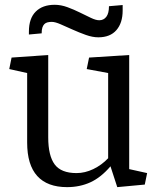

<svg xmlns="http://www.w3.org/2000/svg" viewBox="-20 -770 656 801"><path d="M181.2 -196.8Q181.2 -120.6 208 -84.2Q234.9 -47.9 299.3 -47.9Q334.5 -47.9 369.1 -64.5Q403.8 -81.1 431.2 -109.9V-465.3L341.8 -481.9L351.6 -529.8L519 -540.5V-64.5L593.8 -47.9L584 0L469.2 10.7L440.9 -76.2Q401.4 -29.8 357.2 -9.5Q313 10.7 259.8 10.7Q177.7 10.7 135.5 -35.6Q93.3 -82 93.3 -175.3V-465.3L18.6 -481.9L28.3 -529.8L181.2 -540.5ZM100.6 -638.2Q100.6 -693.4 129.2 -721.7Q157.7 -750 208 -750Q234.4 -750 261.5 -740Q288.6 -730 313.2 -717.8Q337.9 -705.6 358.9 -695.6Q379.9 -685.5 394 -685.5Q412.6 -685.5 423.6 -700Q434.6 -714.4 434.6 -744.1L491.7 -749V-726.1Q491.7 -674.3 465.6 -644.3Q439.5 -614.3 390.1 -614.3Q366.2 -614.3 338.1 -624.3Q310.1 -634.3 283 -646.5Q255.9 -658.7 232.9 -668.7Q210 -678.7 196.3 -678.7Q186.5 -678.7 178.5 -676.8Q170.4 -674.8 165 -669.4Q159.7 -664.1 156.7 -654.8Q153.8 -645.5 153.8 -630.9L100.6 -626Z"/></svg>

Font: Noticia Text
Style: Regular
Weight: 400
Designer: JM Sole
Foundry: JM Sole
Version: Version 1.003